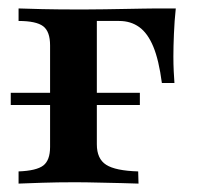

<svg xmlns="http://www.w3.org/2000/svg" viewBox="-20 -437 475 457"><path d="M24.2 0V-29Q66.9 -30.6 83.1 -43.1Q99.2 -55.6 99.2 -87.1V-329Q99.2 -362.1 82.7 -374.6Q66.1 -387.1 24.2 -387.1V-416.9Q42.7 -416.1 80.2 -415.3Q117.7 -414.5 154 -414.5Q166.1 -414.5 185.9 -414.5Q205.6 -414.5 229 -414.9Q252.4 -415.3 276.2 -415.7Q300 -416.1 320.2 -416.5Q340.3 -416.9 351.6 -416.9H398.4Q395.2 -387.1 394 -356.5Q392.7 -325.8 392.7 -302.4Q392.7 -283.9 393.5 -267.7Q394.4 -251.6 395.2 -239.5H365.3Q358.1 -294.4 344.8 -326.2Q331.5 -358.1 311.3 -372.6Q291.1 -387.1 263.7 -387.1H208.1L210.5 -389.5V-93.5Q210.5 -58.9 232.7 -44.8Q254.8 -30.6 308.9 -29L309.7 0Q294.4 -0.8 269 -1.2Q243.5 -1.6 214.1 -2.4Q184.7 -3.2 157.3 -3.2Q116.9 -3.2 79.8 -2Q42.7 -0.8 24.2 0ZM5.6 -187.1V-216.1H312.9V-187.1Z"/></svg>

Font: Playfair
Style: Bold
Weight: 700
Designer: Claus Eggers Sørensen
Foundry: Claus Eggers Sørensen
Version: Version 2.001;gftools[0.9.30]